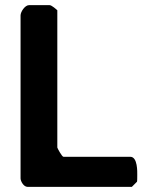

<svg xmlns="http://www.w3.org/2000/svg" viewBox="-20 -727 581 747"><path d="M173 -707H93C77 -707 60 -681 60 -667V-33C60 -22 72 0 87 0H493L513 -20C514 -21 514 -40 514 -47C514 -57 516 -117 487 -117H227C221 -117 203 -151 203 -153V-687C200 -690 181 -707 173 -707Z"/></svg>

Font: Asimov Print
Style: C
Weight: 500
Designer: Google
Version: Version 2.000980: 2014